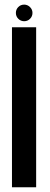

<svg xmlns="http://www.w3.org/2000/svg" viewBox="-20 -790 210 810"><path d="M30.5 0V-675H132.5V0ZM82 -700.5Q67.5 -700.5 57.2 -710.8Q47 -721 47 -735.5Q47 -750 57 -760.2Q67 -770.5 82 -770.5Q96 -770.5 106.5 -760.2Q117 -750 117 -735.5Q117 -721 106.8 -710.8Q96.5 -700.5 82 -700.5Z"/></svg>

Font: Anybody Condensed Medium
Style: Regular
Weight: 500
Width: 3
Designer: Tyler Finck
Foundry: Etcetera Type Company
Version: Version 1.010; ttfautohint (v1.8.3) -l 8 -r 50 -G 200 -x 14 